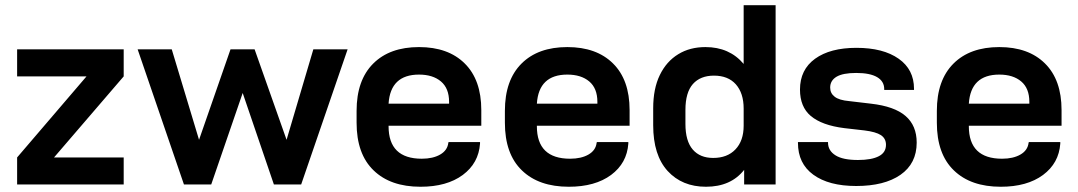

<svg xmlns="http://www.w3.org/2000/svg" viewBox="-20 -710 4151 739"><path d="M456.1 -416 188 -104H456.1V0H45.9V-104L313 -416H45.9V-520H456.1Z M509.8 -520H641.1L746.1 -171.9L867.2 -520H960L1083 -171.9L1186 -520H1317.9L1139.2 0H1034.2L914.1 -352.1L793 0H688Z M1475.6 -226.1V-224.1Q1475.6 -99.1 1603.5 -99.1Q1646.5 -99.1 1674.3 -115.2Q1702.1 -131.3 1705.6 -160.2L1706.5 -163.1H1827.6V-157.2Q1822.3 -82 1761.2 -36.6Q1699.7 8.8 1598.6 8.8Q1482.9 8.8 1418 -54.2Q1352.5 -117.2 1352.5 -237.8V-283.2Q1352.5 -401.4 1416.5 -465.3Q1480 -528.8 1592.8 -528.8Q1705.1 -528.8 1768.6 -465.8Q1832.5 -402.8 1832.5 -286.1V-226.1ZM1475.6 -311H1708.5V-317.9Q1708.5 -370.1 1677.2 -396.5Q1646 -422.9 1592.8 -422.9Q1482.9 -422.9 1475.6 -311Z M2046.4 -226.1V-224.1Q2046.4 -99.1 2174.3 -99.1Q2217.3 -99.1 2245.1 -115.2Q2272.9 -131.3 2276.4 -160.2L2277.3 -163.1H2398.4V-157.2Q2393.1 -82 2332 -36.6Q2270.5 8.8 2169.4 8.8Q2053.7 8.8 1988.8 -54.2Q1923.3 -117.2 1923.3 -237.8V-283.2Q1923.3 -401.4 1987.3 -465.3Q2050.8 -528.8 2163.6 -528.8Q2275.9 -528.8 2339.4 -465.8Q2403.3 -402.8 2403.3 -286.1V-226.1ZM2046.4 -311H2279.3V-317.9Q2279.3 -370.1 2248 -396.5Q2216.8 -422.9 2163.6 -422.9Q2053.7 -422.9 2046.4 -311Z M2549.8 -51.8Q2494.1 -112.8 2494.1 -228V-293Q2494.1 -368.7 2519.5 -420.9Q2544.9 -473.6 2590.8 -501.5Q2635.3 -528.8 2695.3 -528.8Q2787.6 -528.8 2842.3 -463.9V-689.9H2965.3V0H2844.2V-56.2Q2793 8.8 2697.3 8.8Q2605.5 8.8 2549.8 -51.8ZM2810.5 -134.8Q2842.3 -168 2842.3 -226.1V-292Q2842.3 -351.6 2812 -385.7Q2782.2 -418.9 2728 -418.9Q2675.8 -418.9 2647 -386.7Q2618.2 -354 2618.2 -287.1V-232.9Q2618.2 -167 2646.5 -134.3Q2674.3 -102.1 2725.1 -102.1Q2779.3 -102.1 2810.5 -134.8Z M3110.4 -37.6Q3051.3 -80.6 3051.3 -160.2V-163.1H3167V-161.1Q3167 -129.9 3196.3 -111.8Q3224.6 -94.2 3282.2 -94.2Q3335 -94.2 3362.8 -108.9Q3390.1 -123 3390.1 -152.8Q3390.1 -176.8 3370.6 -189.9Q3351.1 -202.6 3307.1 -208L3230 -216.8Q3143.6 -227.5 3100.6 -263.7Q3059.1 -298.8 3059.1 -365.2Q3059.1 -441.9 3117.2 -483.9Q3175.3 -525.9 3276.4 -525.9Q3379.4 -525.9 3439 -483.9Q3498 -442.4 3498 -368.2V-363.8H3383.3V-367.2Q3383.3 -397 3356 -413.1Q3328.6 -429.2 3275.4 -429.2Q3224.1 -429.2 3199.7 -414.6Q3175.3 -399.9 3175.3 -373Q3175.3 -351.1 3192.4 -337.9Q3209.5 -324.2 3249 -320.8L3332 -311Q3422.4 -300.8 3465.3 -263.7Q3508.3 -226.6 3508.3 -161.1Q3508.3 -80.6 3445.8 -37.1Q3383.8 5.9 3275.4 5.9Q3169.9 5.9 3110.4 -37.6Z M3709 -226.1V-224.1Q3709 -99.1 3836.9 -99.1Q3879.9 -99.1 3907.7 -115.2Q3935.5 -131.3 3939 -160.2L3939.9 -163.1H4061V-157.2Q4055.7 -82 3994.6 -36.6Q3933.1 8.8 3832 8.8Q3716.3 8.8 3651.4 -54.2Q3585.9 -117.2 3585.9 -237.8V-283.2Q3585.9 -401.4 3649.9 -465.3Q3713.4 -528.8 3826.2 -528.8Q3938.5 -528.8 4002 -465.8Q4065.9 -402.8 4065.9 -286.1V-226.1ZM3709 -311H3941.9V-317.9Q3941.9 -370.1 3910.6 -396.5Q3879.4 -422.9 3826.2 -422.9Q3716.3 -422.9 3709 -311Z"/></svg>

Font: D-DIN Exp
Style: DINExp-Bold
Weight: 700
Width: 7
Designer: Charles Nix
Foundry: Datto Inc.
Version: Version 1.00